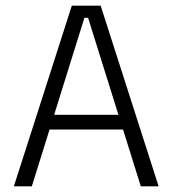

<svg xmlns="http://www.w3.org/2000/svg" viewBox="-20 -659 610 679"><path d="M29 0 234 -639H336L541 0H478L291.5 -596H278.5L92.5 0ZM138.5 -201V-253H431V-201Z"/></svg>

Font: Anek Bangla Light
Style: Regular
Weight: 300
Designer: Sulekha Rajkumar (Bangla), Yesha Goshar (Latin)
Foundry: Ek Type
Version: Version 1.003